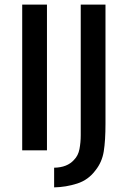

<svg xmlns="http://www.w3.org/2000/svg" viewBox="-20 -650 547 830"><path d="M183 -630V0H76V-630ZM436 -630V-115Q436 -42 428.5 4.5Q421 51 393 86Q362 128 313.5 143.5Q265 159 214 160V75Q271 74 300 41Q318 23 323.5 -5.5Q329 -34 329 -66V-630Z"/></svg>

Font: Ek Mukta Medium
Style: Regular
Weight: 500
Designer: Girish Dalvi and Yashodeep Gholap
Foundry: Ek Type
Version: Version 2.538;PS 1.002;hotconv 16.6.51;makeotf.lib2.5.65220;